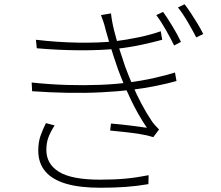

<svg xmlns="http://www.w3.org/2000/svg" viewBox="-20 -844 1040 903"><path d="M747 -788Q764 -765 789 -724Q814 -683 831 -647L799 -630Q783 -663 760 -703.5Q737 -744 715 -773ZM848 -824Q860 -809 876 -785Q892 -761 908 -734.5Q924 -708 936 -684L903 -668Q886 -701 863 -740.5Q840 -780 817 -809ZM149 -657Q250 -645 348 -643.5Q446 -642 521 -650Q577 -657 634 -669Q691 -681 736 -697L743 -657Q700 -645 643.5 -633Q587 -621 531 -615Q455 -607 355 -607.5Q255 -608 153 -617ZM129 -456Q211 -447 293.5 -444.5Q376 -442 451 -445Q526 -448 583 -456Q647 -464 706.5 -477.5Q766 -491 803 -503L810 -463Q772 -452 716 -440.5Q660 -429 595 -421Q535 -414 458.5 -410Q382 -406 298 -407.5Q214 -409 131 -415ZM477 -703Q473 -721 467 -739.5Q461 -758 455 -773L502 -781Q506 -743 517.5 -697.5Q529 -652 543.5 -607Q558 -562 569 -530Q585 -487 603.5 -443.5Q622 -400 645 -356.5Q668 -313 696 -271Q703 -262 711 -253Q719 -244 728 -235L701 -199Q673 -208 638 -213.5Q603 -219 567 -223Q531 -227 498 -230L502 -263Q549 -259 597.5 -253Q646 -247 671 -243Q628 -306 593.5 -379.5Q559 -453 535 -518Q523 -552 512.5 -584.5Q502 -617 493 -647.5Q484 -678 477 -703ZM237 -254Q219 -227 208.5 -200Q198 -173 198 -139Q198 -72 258 -35.5Q318 1 450 1Q519 1 571.5 -4Q624 -9 679 -20L678 22Q626 31 572 35Q518 39 452 39Q355 39 290.5 20Q226 1 193 -38Q160 -77 160 -136Q160 -174 170 -203.5Q180 -233 196 -265Z"/></svg>

Font: Noto Sans JP ExtraLight
Style: Regular
Weight: 250
Designer: Ryoko NISHIZUKA  (kana, bopomofo & ideographs); Paul D. Hunt (Latin, Greek & Cyrillic); Sandoll Communications , Soo-you
Foundry: Adobe
Version: Version 2.004-H2;hotconv 1.0.118;makeotfexe 2.5.65603